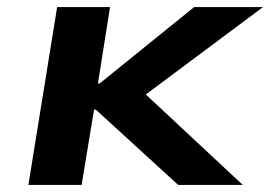

<svg xmlns="http://www.w3.org/2000/svg" viewBox="-20 -521 761 541"><path d="M60 0 141 -501H290L256 -286H261L527 -501H721L367 -237V-277L664 0H482L250 -212H245L210 0Z"/></svg>

Font: Nunito Sans 7pt Expanded
Style: Bold Italic
Weight: 700
Width: 7
Italic angle: -9°
Designer: Vernon Adams
Foundry: Vernon Adams
Version: Version 3.101;gftools[0.9.27]